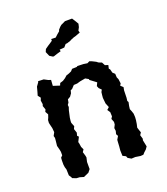

<svg xmlns="http://www.w3.org/2000/svg" viewBox="-137 -830 815 939"><g transform="rotate(-20 270.0 -361.0)"><path d="M73 -481 86 -499 87 -504 116 -503 135 -493 149 -488 147 -458 181 -447 186 -459 202 -464 216 -473 227 -483 242 -488 255 -494 264 -504 289 -505 293 -508 324 -507 344 -504 356 -510 367 -506 387 -496 396 -489 412 -483 421 -466 437 -461 433 -443 438 -438 443 -419 454 -409 455 -390 460 -379 463 -356 457 -346 470 -334 467 -318 466 -280 464 -264 468 -257 464 -238 462 -222 467 -210 472 -195 473 -177 472 -162 469 -142 465 -125 469 -112 474 -97 466 -85 472 -65 470 -57 477 -23 468 -10 456 1 448 10 433 11 407 7 387 8 370 -2 366 -12 350 -20 349 -48 351 -69 352 -87 353 -102 363 -119 357 -130 361 -146 359 -161 367 -177 368 -190 361 -208 368 -219 367 -241 357 -256 369 -267 360 -289 357 -319 358 -331 360 -348 366 -359 354 -371 349 -383 357 -400 325 -424 324 -429 308 -438 280 -433 263 -428 245 -427 230 -411 222 -408 218 -393 208 -379 194 -371 191 -355 184 -345 185 -334 180 -319 172 -283 170 -266V-257L178 -237L172 -224L179 -203L175 -188L182 -181L170 -157L172 -150L175 -130L182 -115L174 -103L180 -83L182 -73L177 -51V-20V-14L165 1L158 4L138 13L118 7L101 6L81 -2L80 -6L71 -20L70 -51L66 -64L64 -78V-99L65 -114L74 -123V-141L72 -152L66 -175L67 -184L69 -203L70 -215L67 -226L76 -243L74 -265L71 -277L67 -294L68 -309L73 -320L78 -335L69 -351L74 -362L67 -382L70 -391L67 -410L72 -424L61 -438L66 -455ZM197 -592 181 -602 171 -625 177 -639 194 -651 205 -658 218 -667V-676L241 -675L255 -688L267 -698L270 -706L281 -718L288 -724L301 -730L311 -735H326H339H348L359 -718L369 -701L365 -684L357 -669L360 -658L344 -652L336 -649L325 -646L308 -639L303 -636L285 -630L276 -629L264 -615L239 -613L241 -604L220 -598L202 -592Z"/></g></svg>

Font: Winky Rough
Style: Regular
Weight: 400
Designer: Simon Atzbach
Foundry: typofactur
Version: Version 1.206